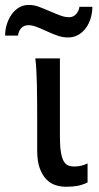

<svg xmlns="http://www.w3.org/2000/svg" viewBox="-55 -730 394 763"><path d="M239.3 -68.4Q253.4 -68.4 266.1 -71Q278.8 -73.7 293 -80.6V-4.9Q272.9 4.9 253.2 8.5Q233.4 12.2 207.5 12.2Q186 12.2 165.5 5.6Q145 -1 128.9 -17.6Q112.8 -34.2 102.8 -61.8Q92.8 -89.4 92.8 -131.8V-258.8Q92.8 -294.4 92.5 -329.1Q92.3 -363.8 91.6 -394.8Q90.8 -425.8 89.4 -452.4Q87.9 -479 85.4 -498H183.1V-188Q183.1 -150.4 186.8 -127Q190.4 -103.5 197.5 -90.6Q204.6 -77.6 215.1 -73Q225.6 -68.4 239.3 -68.4ZM-34.7 -588.4Q-34.7 -610.8 -28.1 -632.6Q-21.5 -654.3 -9.5 -671.6Q2.4 -689 19.8 -699.7Q37.1 -710.4 59.1 -710.4Q79.6 -710.4 98.6 -703.4Q117.7 -696.3 143.6 -685.1Q169.9 -673.8 186.8 -667.7Q203.6 -661.6 219.2 -661.6Q236.3 -661.6 247.3 -673.8Q258.3 -686 260.7 -703.1H312Q312 -679.7 305.4 -657.7Q298.8 -635.7 286.4 -618.7Q273.9 -601.6 255.9 -591.3Q237.8 -581.1 215.3 -581.1Q195.8 -581.1 176 -587.6Q156.2 -594.2 133.8 -604.5Q105.5 -617.7 88.6 -623.8Q71.8 -629.9 58.1 -629.9Q40 -629.9 29.3 -618.2Q18.6 -606.4 16.6 -588.4H-34.7Z"/></svg>

Font: Andika DR AuSIL
Style: Regular
Weight: 400
Designer: Annie Olsen & Victor Gaultney
Foundry: SIL International
Version: Version 0.003